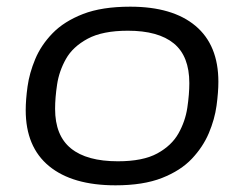

<svg xmlns="http://www.w3.org/2000/svg" viewBox="-20 -549 731 575"><path d="M326 6Q197 6 127 -51.5Q57 -109 57 -219Q57 -250 62.5 -290Q68 -330 85.5 -372Q103 -414 137.5 -449.5Q172 -485 228.5 -507Q285 -529 370 -529Q497 -529 565.5 -471.5Q634 -414 634 -304Q634 -273 628.5 -232.5Q623 -192 605.5 -150.5Q588 -109 554.5 -73.5Q521 -38 465 -16Q409 6 326 6ZM333 -66Q408 -66 451 -89.5Q494 -113 514.5 -149.5Q535 -186 541 -226.5Q547 -267 547 -300Q547 -381 500.5 -419Q454 -457 363 -457Q287 -457 242.5 -433Q198 -409 177.5 -372.5Q157 -336 151 -296Q145 -256 145 -223Q145 -143 192.5 -104.5Q240 -66 333 -66Z"/></svg>

Font: Asap Expanded Expanded Regular
Style: Italic
Weight: 400
Width: 7
Italic angle: -6°
Designer: Pablo Cosgaya
Foundry: Omnibus-Type
Version: Version 3.001; ttfautohint (v1.8.4.7-5d5b)